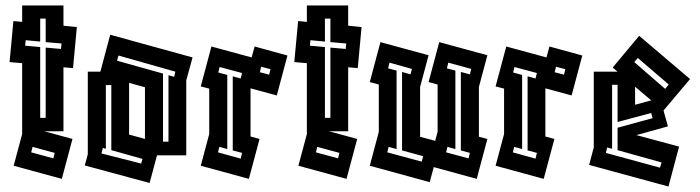

<svg xmlns="http://www.w3.org/2000/svg" viewBox="-20 -654 2558 702"><path d="M206 0 30 -48 61 -164V-423L15 -427L29 -577L61 -574V-634H212V-560L261 -555L247 -405L212 -408V-174H142L245 -146ZM72 -487 127 -482V-223H147V-480L203 -475L205 -495L147 -500V-586H127V-502L74 -507ZM94 -97 175 -75 180 -95 99 -117Z M290 -49 301 -90V-392H347L383 -527L684 -444L661 -360V-86H554L527 15ZM576 -136H596V-379L617 -373L621 -392L413 -451L408 -432L576 -385ZM452 -162 510 -146V-335L452 -351ZM387 -105V-343H367V-110L356 -113L351 -93L496 -56L501 -73Z M714 -48 745 -164V-330L714 -338L753 -484L900 -444L911 -484L951 -473V-474V-473L1031 -451L992 -305L896 -331V-155L929 -146L890 0ZM930 -390 964 -381 969 -401 935 -410ZM811 -109 782 -117 777 -97 860 -74 865 -95 831 -104V-375L860 -367L865 -387L783 -409L778 -389L811 -380Z M1247 0 1071 -48 1102 -164V-423L1056 -427L1070 -577L1102 -574V-634H1253V-560L1302 -555L1288 -405L1253 -408V-174H1183L1286 -146ZM1113 -487 1168 -482V-223H1188V-480L1244 -475L1246 -495L1188 -500V-586H1168V-502L1115 -507ZM1135 -97 1216 -75 1221 -95 1140 -117Z M1332 -48 1365 -172V-345L1332 -354L1371 -500L1547 -452L1516 -336V-154L1571 -139L1580 -172V-345L1547 -354L1586 -500L1762 -452L1731 -336V-154L1762 -146L1723 0L1566 -43L1551 12ZM1450 -391 1481 -382 1486 -402 1404 -425 1399 -404 1430 -396V-109L1401 -117L1396 -97L1522 -63L1527 -83L1450 -104ZM1665 -391 1698 -382 1703 -402 1619 -425 1614 -404 1645 -396V-109L1616 -117L1611 -97L1693 -75L1698 -95L1665 -104Z M1792 -48 1823 -164V-330L1792 -338L1831 -484L1978 -444L1989 -484L2029 -473V-474V-473L2109 -451L2070 -305L1974 -331V-155L2007 -146L1968 0ZM2008 -390 2042 -381 2047 -401 2013 -410ZM1889 -109 1860 -117 1855 -97 1938 -74 1943 -95 1909 -104V-375L1938 -367L1943 -387L1861 -409L1856 -389L1889 -380Z M2134 -51 2151 -115V-392H2238L2220 -407L2317 -523L2503 -365L2406 -250L2422 -192L2307 -160L2463 -118L2424 28ZM2299 -427 2412 -329 2425 -345 2312 -442ZM2218 -110 2200 -115 2195 -95 2393 -41 2399 -60 2238 -105V-187L2366 -222L2361 -241L2238 -208V-344H2218ZM2302 -271 2361 -287 2302 -337Z"/></svg>

Font: Blaka Hollow
Style: Regular
Weight: 400
Designer: Mohamed Gaber
Foundry: Kief Type Foundry
Version: Version 1.003; ttfautohint (v1.8.4.7-5d5b)